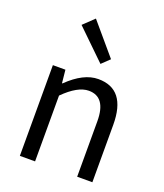

<svg xmlns="http://www.w3.org/2000/svg" viewBox="-156 -976 924 1080"><g transform="rotate(20 305.5 -436.0)"><path d="M92 -543H167L175 -465H178Q272 -557 360 -557Q526 -557 526 -344V0H435V-332Q435 -477 332 -477Q266 -477 183 -394V0H92ZM166 -811 230 -872 388 -686 341 -641Z"/></g></svg>

Font: 思源黑体R
Style: Regular
Weight: 400
Designer: Ryoko NISHIZUKA  (kana & ideographs); Paul D. Hunt (Latin, Greek & Cyrillic); Wenlong ZHANG  (bopomofo); Sandoll Communi
Foundry: Adobe Systems Incorporated
Version: Version 1.00 June 24, 2014, initial release